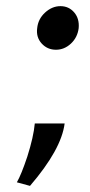

<svg xmlns="http://www.w3.org/2000/svg" viewBox="-20 -524 294 628"><path d="M163.1 -361.3Q134.8 -361.3 116.2 -381.8Q97.7 -402.3 101.6 -431.6Q104.5 -461.9 127.4 -482.9Q150.4 -503.9 177.7 -503.9Q205.1 -503.9 222.7 -483.4Q240.2 -462.9 237.3 -431.6Q233.4 -401.4 211.9 -381.3Q190.4 -361.3 163.1 -361.3ZM35.2 72.3 78.1 84Q180.7 -35.2 191.4 -120.1H93.8Q89.8 -76.2 69.3 -11.7Q49.8 46.9 35.2 72.3Z"/></svg>

Font: Puritan
Style: Italic
Weight: 400
Version: 2.0a